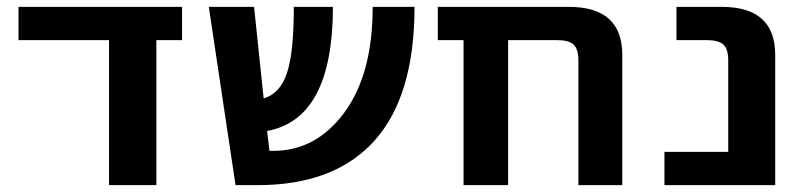

<svg xmlns="http://www.w3.org/2000/svg" viewBox="-20 -540 2345 560"><path d="M436 0H298V-423H34V-520H511V-423H436Z M667 0 589 -520H721L749 -253Q797 -267 817 -327Q837 -387 837 -520H951Q951 -193 759 -158L766 -100H777Q902 -100 984.5 -212Q1067 -324 1067 -520H1189Q1189 -260 1072.5 -130Q956 0 731 0Z M1667 -363Q1667 -397 1653 -410Q1639 -423 1604 -423H1462V0H1332V-423H1257V-520H1639Q1795 -520 1795 -380V0H1667Z M1918 0V-97H2104V-363Q2104 -397 2090 -410Q2076 -423 2041 -423H1953V-520H2085Q2241 -520 2241 -380V0Z"/></svg>

Font: Mplus 1p Bold
Style: Bold
Weight: 700
Version: Version 1.061